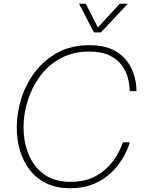

<svg xmlns="http://www.w3.org/2000/svg" viewBox="-20 -990 786 1020"><path d="M479 -818 400 -970H436L500 -844L616 -970H659L516 -818ZM352 10Q280 10 226.5 -16Q173 -42 138 -87.5Q103 -133 86 -191Q69 -249 69 -313Q69 -390 93.5 -467.5Q118 -545 167 -609Q216 -673 288 -711.5Q360 -750 455 -750Q520 -750 564 -732.5Q608 -715 635.5 -687Q663 -659 677.5 -628Q692 -597 698 -569Q704 -541 704.5 -523.5Q705 -506 705 -506H669Q669 -506 668 -527Q667 -548 658.5 -579.5Q650 -611 627.5 -642.5Q605 -674 563 -695Q521 -716 453 -716Q368 -716 302.5 -680.5Q237 -645 193.5 -586Q150 -527 127.5 -456Q105 -385 105 -314Q105 -238 131.5 -171.5Q158 -105 213.5 -64.5Q269 -24 354 -24Q421 -24 468.5 -45Q516 -66 548 -97.5Q580 -129 598.5 -160.5Q617 -192 625 -213Q633 -234 633 -234H670Q670 -234 664 -216.5Q658 -199 644 -171Q630 -143 606.5 -112Q583 -81 547.5 -53Q512 -25 464 -7.5Q416 10 352 10Z"/></svg>

Font: Be Vietnam Pro Thin
Style: Italic
Weight: 100
Italic angle: -12°
Designer: Lam Bao, Tony Le, Vietanh Nguyen
Foundry: Yellow Type Foundry
Version: Version 1.002; ttfautohint (v1.8.3)